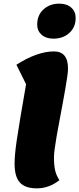

<svg xmlns="http://www.w3.org/2000/svg" viewBox="-20 -1008 435 1053"><path d="M182 25Q118 25 89 -7Q60 -39 60 -110Q60 -132 62.5 -162Q65 -192 72 -240Q79 -288 91.5 -362.5Q104 -437 123 -546L70 -653Q126 -689 178 -707.5Q230 -726 276 -726Q353 -726 353 -632Q353 -617 349 -588Q345 -559 338 -519.5Q331 -480 323 -436Q315 -392 306.5 -347.5Q298 -303 291 -263Q284 -223 280 -192.5Q276 -162 276 -145Q276 -99 283 -71Q290 -43 306 -20Q249 25 182 25ZM273 -796Q232 -796 208 -817.5Q184 -839 184 -873Q184 -925 218.5 -956.5Q253 -988 305 -988Q346 -988 370.5 -966.5Q395 -945 395 -910Q395 -859 360.5 -827.5Q326 -796 273 -796Z"/></svg>

Font: Lemonada
Style: Regular
Weight: 400
Designer: Mohamed Gaber (Arabic), Eduardo Tunni (Latin)
Foundry: Kief Type Foundry
Version: Version 4.005